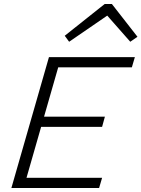

<svg xmlns="http://www.w3.org/2000/svg" viewBox="-20 -941 708 961"><path d="M225 -655H286L98 0H37ZM223 -604 238 -655H655L640 -604ZM50 0 65 -51H491L476 0ZM138 -306 152 -357H505L491 -306ZM304 -762 504 -921H531L533 -874L326 -732ZM668 -757 632 -732 507 -874 513 -921H540Z"/></svg>

Font: Intel One Mono Light
Style: Italic
Weight: 300
Italic angle: -16°
Monospace: yes
Designer: Fred Shallcrass
Foundry: Frere-Jones Type LLC
Version: Version 1.004